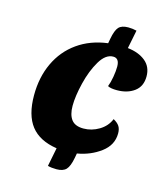

<svg xmlns="http://www.w3.org/2000/svg" viewBox="-110 -773 792 908"><g transform="rotate(15 286.0 -319.0)"><path d="M549 -485Q549 -436 515 -411Q481 -386 430 -386Q399 -386 385 -394Q393 -414 398 -443Q403 -472 403 -494Q403 -535 373 -535Q336 -535 307.5 -487Q279 -439 263 -373.5Q247 -308 247 -261Q247 -217 265 -193.5Q283 -170 324 -170Q364 -170 400 -191.5Q436 -213 451 -250Q471 -239 480 -225.5Q489 -212 489 -190Q489 -133 439.5 -96Q390 -59 325 -48L321 -26Q313 17 298 33Q283 49 251 49Q226 49 208 44L226 -47Q140 -60 99 -112.5Q58 -165 58 -262Q58 -350 91 -420.5Q124 -491 186 -535Q248 -579 333 -590L337 -612Q345 -656 359.5 -671.5Q374 -687 406 -687Q427 -687 447 -682L429 -592Q483 -586 516 -559Q549 -532 549 -485Z"/></g></svg>

Font: Sansita ExtraBold Italic
Style: Regular
Weight: 800
Italic angle: -11°
Designer: Pablo Cosgaya
Foundry: Omnibus-Type
Version: Version 1.006